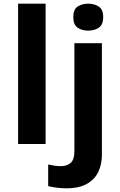

<svg xmlns="http://www.w3.org/2000/svg" viewBox="-20 -780 650 1040"><path d="M227 0H78V-760H227ZM377 -687Q377 -729 400.5 -744.5Q424 -760 458 -760Q491 -760 515 -744.5Q539 -729 539 -687Q539 -646 515 -630Q491 -614 458 -614Q424 -614 400.5 -630Q377 -646 377 -687ZM339 240Q314 240 286.5 236.5Q259 233 241 228V111Q259 115 275 117.5Q291 120 311 120Q341 120 362 103Q383 86 383 37V-546H532V59Q532 109 513 150Q494 191 451.5 215.5Q409 240 339 240Z"/></svg>

Font: Noto Sans IKEA
Style: Bold
Weight: 600
Designer: Monotype Design Team
Foundry: Monotype Imaging Inc.
Version: Version 2.001